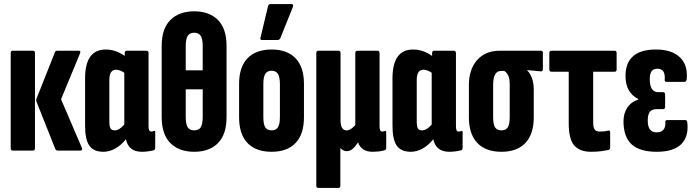

<svg xmlns="http://www.w3.org/2000/svg" viewBox="-20 -745 3442 950"><path d="M266 0Q257 0 254 -7L162 -238Q157 -248 161 -258L252 -487Q255 -494 263 -494H370Q381 -494 376 -481L282 -254L385 -14Q390 0 378 0ZM43 0Q33 0 33 -12V-483Q33 -494 43 -494H143Q153 -494 153 -483V-12Q153 0 143 0Z M492 6Q443 6 422 -24.5Q401 -55 401 -123V-357Q401 -500 503 -500Q529 -500 553 -491.5Q577 -483 597 -468V-482Q597 -494 607 -494H704Q715 -494 715 -482V-119Q715 -94 728 -94Q732 -94 735.5 -95Q739 -96 742 -97Q748 -99 748 -91V-14Q748 -3 739 -1Q710 6 682 6Q616 6 603 -56Q580 -27 551 -10.5Q522 6 492 6ZM521 -145Q521 -119 527 -109.5Q533 -100 547 -100Q571 -100 595 -129V-385Q573 -400 554 -400Q521 -400 521 -349Z M941 -689Q1016 -689 1058.5 -646Q1101 -603 1101 -518V-166Q1101 -80 1058.5 -37Q1016 6 941 6Q866 6 823 -37Q780 -80 780 -166V-518Q780 -603 823 -646Q866 -689 941 -689ZM941 -583Q919 -583 909 -568Q899 -553 899 -516V-397H983V-516Q983 -553 973 -568Q963 -583 941 -583ZM941 -100Q963 -100 973 -115Q983 -130 983 -167V-303H899V-167Q899 -130 909 -115Q919 -100 941 -100Z M1324 6Q1246 6 1204.5 -37.5Q1163 -81 1163 -165V-330Q1163 -413 1204.5 -456.5Q1246 -500 1324 -500Q1401 -500 1442.5 -456.5Q1484 -413 1484 -330V-165Q1484 -81 1442.5 -37.5Q1401 6 1324 6ZM1324 -100Q1345 -100 1355 -115Q1365 -130 1365 -166V-328Q1365 -364 1355 -379.5Q1345 -395 1324 -395Q1302 -395 1292.5 -379.5Q1283 -364 1283 -328V-166Q1283 -130 1292.5 -115Q1302 -100 1324 -100ZM1277 -547Q1265 -547 1269 -559L1306 -714Q1308 -725 1319 -725H1421Q1435 -725 1429 -710L1367 -556Q1363 -547 1352 -547Z M1556 185Q1545 185 1545 173V-482Q1545 -494 1556 -494H1655Q1665 -494 1665 -482V-149Q1665 -100 1695 -100Q1706 -100 1716.5 -107Q1727 -114 1738 -126V-482Q1738 -494 1749 -494H1847Q1858 -494 1858 -482V-119Q1858 -94 1871 -94Q1875 -94 1878.5 -95Q1882 -96 1885 -97Q1891 -98 1891 -90V-13Q1891 -3 1881 -1Q1867 3 1852.5 4.5Q1838 6 1824 6Q1768 6 1752 -40V-41Q1739 -21 1725.5 -9Q1712 3 1695 3Q1685 3 1677 -2Q1669 -7 1664 -12V173Q1664 185 1654 185Z M2013 6Q1964 6 1943 -24.5Q1922 -55 1922 -123V-357Q1922 -500 2024 -500Q2050 -500 2074 -491.5Q2098 -483 2118 -468V-482Q2118 -494 2128 -494H2225Q2236 -494 2236 -482V-119Q2236 -94 2249 -94Q2253 -94 2256.5 -95Q2260 -96 2263 -97Q2269 -99 2269 -91V-14Q2269 -3 2260 -1Q2231 6 2203 6Q2137 6 2124 -56Q2101 -27 2072 -10.5Q2043 6 2013 6ZM2042 -145Q2042 -119 2048 -109.5Q2054 -100 2068 -100Q2092 -100 2116 -129V-385Q2094 -400 2075 -400Q2042 -400 2042 -349Z M2461 6Q2383 6 2341.5 -38Q2300 -82 2300 -165V-324Q2300 -401 2340.5 -447.5Q2381 -494 2453 -494H2656Q2666 -494 2666 -483V-403Q2666 -391 2656 -392L2589 -398V-396Q2603 -383 2612 -358.5Q2621 -334 2621 -301V-165Q2621 -82 2580 -38Q2539 6 2461 6ZM2461 -100Q2483 -100 2492.5 -115Q2502 -130 2502 -166V-327Q2502 -356 2494.5 -371.5Q2487 -387 2475 -394H2459Q2420 -394 2420 -325V-166Q2420 -130 2429.5 -115Q2439 -100 2461 -100Z M2904 6Q2850 6 2822 -24.5Q2794 -55 2794 -136V-390H2709Q2698 -390 2698 -402V-482Q2698 -494 2708 -494H3021Q3031 -494 3031 -482V-402Q3031 -390 3021 -390H2915V-141Q2915 -114 2922.5 -104Q2930 -94 2949 -94Q2972 -94 2991 -99Q2999 -100 2999 -90V-16Q2999 -6 2991 -3Q2977 0 2955 3Q2933 6 2904 6Z M3230 6Q3145 6 3105 -31Q3065 -68 3065 -145Q3065 -185 3084.5 -213.5Q3104 -242 3138 -252V-255Q3108 -270 3091.5 -298Q3075 -326 3075 -370Q3075 -433 3112 -466.5Q3149 -500 3226 -500Q3303 -500 3343.5 -462Q3384 -424 3378 -354Q3376 -340 3367 -340H3278Q3267 -340 3269 -352Q3273 -405 3233 -405Q3213 -405 3204 -392.5Q3195 -380 3195 -353Q3195 -289 3237 -289H3261Q3271 -289 3271 -277V-217Q3271 -205 3261 -205H3230Q3206 -205 3195.5 -192Q3185 -179 3185 -148Q3185 -90 3229 -90Q3251 -90 3262.5 -103Q3274 -116 3272 -140Q3271 -151 3282 -151H3371Q3380 -151 3381 -137Q3388 -68 3350 -31Q3312 6 3230 6Z"/></svg>

Font: Sofia Sans Extra Condensed ExtraBold
Style: Regular
Weight: 800
Designer: Botio Nikoltchev, Ani Petrova
Foundry: lettersoup
Version: Version 4.101; ttfautohint (v1.8.4.7-5d5b)